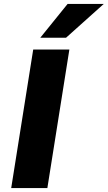

<svg xmlns="http://www.w3.org/2000/svg" viewBox="-20 -957 548 977"><path d="M37 0 149 -705H333L221 0ZM185 -765 324 -937H508L316 -765Z"/></svg>

Font: Nunito Sans 7pt SemiCondensed Black
Style: Italic
Weight: 900
Width: 4
Italic angle: -9°
Designer: Vernon Adams
Foundry: Vernon Adams
Version: Version 3.101;gftools[0.9.27]